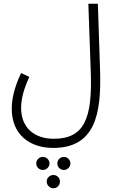

<svg xmlns="http://www.w3.org/2000/svg" viewBox="-20 -727 628 1028"><path d="M43 -144C43 -8 137 65 265 65C491 65 522 -120 516 -342L504 -707H453L466 -341C475 -94 432 16 268 16C163 16 93 -44 93 -149C93 -198 108 -253 137 -315L93 -336C51 -248 43 -186 43 -144ZM322 113C302 113 287 129 287 148C287 167 302 183 322 183C341 183 357 167 357 148C357 129 341 113 322 113ZM209 113C190 113 174 129 174 148C174 167 190 183 209 183C229 183 245 167 245 148C245 129 229 113 209 113ZM266 210C246 210 230 226 230 245C230 264 246 281 266 281C286 281 301 264 301 245C301 226 286 210 266 210Z"/></svg>

Font: Noto Sans Arabic UI Cn Lt
Style: Regular
Weight: 300
Width: 3
Designer: Monotype Design Team, Nadine Chahine and Nizar Qandah
Foundry: Monotype Imaging Inc.
Version: Version 2.010